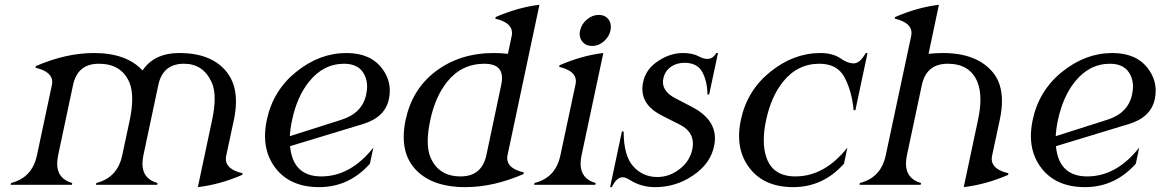

<svg xmlns="http://www.w3.org/2000/svg" viewBox="-20 -767 4817 797"><path d="M24.4 0 25.9 -7.3Q113.8 -29.8 133.3 -122.1L195.3 -413.6Q196.8 -420.4 196.8 -426.8Q196.8 -469.7 127.4 -485.8L128.9 -492.7Q253.9 -546.9 370.6 -546.9Q504.4 -546.9 571.8 -474.6Q620.1 -546.9 724.6 -546.9Q860.4 -546.9 922.9 -465.8Q959.5 -418 959.5 -345.7Q959.5 -310.1 950.7 -268.6L918.9 -120.1Q917.5 -113.3 917.5 -106.9Q917.5 -64 986.8 -47.9L985.4 -41Q893.1 -1 801.3 9.8L860.4 -268.6Q871.1 -318.8 871.1 -357.4Q871.1 -399.9 857.9 -427.2Q822.8 -502.4 743.7 -502.4Q655.8 -502.4 637.2 -414.1L575.2 -122.1Q571.3 -103 571.3 -87.4Q571.3 -24.4 633.8 -7.3L632.3 0H378.4L379.9 -7.3Q467.8 -29.8 487.3 -122.1L518.6 -268.6Q528.8 -317.4 528.8 -356Q528.8 -398.4 516.1 -427.2Q482.4 -502.4 390.6 -502.4Q301.8 -502.4 283.2 -414.1L221.2 -122.1Q217.3 -103 217.3 -87.4Q217.3 -24.9 279.8 -7.3L278.3 0Z M1183.1 -201.7Q1183.1 -201.7 1397.5 -270Q1483.9 -297.4 1500 -374.5Q1503.9 -392.1 1503.9 -407.7Q1503.9 -431.6 1495.1 -451.7Q1473.1 -502.4 1408.7 -502.4Q1322.3 -502.4 1262.2 -427.2Q1212.9 -365.2 1192.4 -268.6Q1184.6 -232.4 1183.1 -201.7ZM1304.7 9.8Q1185.1 9.8 1124 -68.8Q1080.1 -125.5 1080.1 -202.1Q1080.1 -233.4 1087.4 -268.6Q1113.3 -391.1 1209 -468.3Q1306.2 -546.9 1418 -546.9Q1517.6 -546.9 1565.9 -482.9Q1598.1 -440.4 1598.1 -390.1Q1598.1 -373 1594.2 -355Q1578.1 -279.8 1486.3 -252L1184.1 -160.2Q1186.5 -132.8 1194.8 -109.9Q1222.7 -34.7 1314 -34.7Q1435.1 -34.7 1529.8 -154.3L1515.6 -87.4Q1428.7 9.8 1304.7 9.8Z M1911.6 9.8Q1768.6 9.8 1700.2 -68.8Q1655.8 -120.1 1655.8 -198.2Q1655.8 -231 1663.6 -268.6Q1690.4 -395 1785.2 -468.3Q1886.7 -546.9 2029.8 -546.9Q2059.6 -546.9 2088.4 -543.5L2104 -617.2Q2105.5 -624 2105.5 -630.4Q2105.5 -673.3 2036.1 -689.5L2037.6 -696.3Q2130.9 -736.8 2219.2 -747.1L2086.9 -123.5Q2085.4 -116.7 2085.4 -110.4Q2085.4 -67.4 2154.3 -51.3L2152.8 -44.4Q2028.3 9.8 1911.6 9.8ZM1999 -123 2060.5 -414.1Q2064 -429.7 2064 -442.4Q2064 -502.4 1991.2 -502.4Q1896 -502.4 1835.9 -427.2Q1786.6 -365.2 1766.1 -268.6Q1755.4 -218.8 1755.4 -180.7Q1755.4 -138.2 1768.6 -109.9Q1803.2 -34.7 1891.6 -34.7Q1980 -34.7 1999 -123Z M2505.9 -686.5Q2515.6 -673.8 2515.6 -655.3Q2515.6 -647.9 2514.2 -640.6Q2508.3 -613.8 2486.3 -595Q2464.4 -576.2 2438 -576.2Q2411.6 -576.2 2397 -594.7Q2386.2 -608.4 2386.2 -626.5Q2386.2 -633.3 2388.2 -640.6Q2394 -667.5 2416.5 -686.3Q2439 -705.1 2465.3 -705.1Q2491.7 -705.1 2505.9 -686.5ZM2197.3 0 2198.7 -7.3Q2286.6 -29.3 2306.2 -122.1L2369.1 -417Q2370.6 -423.8 2370.6 -430.2Q2370.6 -473.1 2301.3 -489.3L2302.7 -496.1Q2396 -536.6 2484.4 -546.9L2394 -122.1Q2390.1 -103 2390.1 -87.4Q2390.1 -24.9 2452.6 -7.3L2451.2 0Z M2699.2 9.8Q2642.1 9.8 2596.2 -19Q2576.7 -31.2 2564.5 -31.2Q2539.1 -31.2 2520 9.8H2512.7L2561.5 -221.2H2568.8Q2568.8 -120.6 2608.6 -76.4Q2648.4 -32.2 2709 -32.2Q2761.2 -32.2 2805.7 -68.8Q2844.7 -101.1 2854 -148.4Q2856.4 -160.2 2856.4 -170.4Q2856.4 -222.2 2802.2 -249.5L2727.1 -287.6Q2646.5 -328.1 2646.5 -397.9Q2646.5 -408.7 2648.4 -419.9Q2658.2 -480.5 2715.8 -516.1Q2763.7 -546.9 2815.4 -546.9Q2855.5 -546.9 2882.3 -532.2Q2900.4 -522.5 2916 -522.5Q2939.9 -522.5 2953.1 -546.9H2960.4L2923.8 -375H2916.5Q2916.5 -426.8 2896 -466.6Q2875.5 -506.3 2821.3 -506.3Q2789.6 -506.3 2766.6 -490.7Q2739.3 -472.2 2733.4 -439.9Q2731.9 -433.1 2731.9 -426.8Q2731.9 -385.7 2783.7 -358.9L2851.6 -323.7Q2947.8 -273.9 2947.8 -192.4Q2947.8 -179.7 2945.3 -166.5Q2932.1 -88.9 2856 -38.1Q2785.6 9.8 2699.2 9.8Z M3272.5 9.8Q3152.8 9.8 3091.8 -68.8Q3047.9 -125.5 3047.9 -202.1Q3047.9 -233.4 3055.2 -268.6Q3081.1 -391.1 3176.8 -468.3Q3273.9 -546.9 3385.7 -546.9Q3439 -546.9 3474.1 -521.5Q3500 -503.9 3523.9 -503.9Q3549.8 -503.9 3573.7 -546.9H3581.1L3530.8 -309.6H3523.4Q3516.1 -387.2 3486.8 -443.8Q3457 -502.4 3381.3 -502.4Q3290 -502.4 3230 -427.2Q3180.7 -365.2 3160.2 -268.6Q3150.4 -223.1 3150.4 -185.1Q3150.4 -142.6 3162.6 -109.9Q3190.4 -34.7 3281.7 -34.7Q3402.8 -34.7 3497.6 -154.3L3483.4 -87.4Q3396.5 9.8 3272.5 9.8Z M3547.9 0 3549.3 -7.3Q3637.2 -29.8 3656.7 -122.1L3762.2 -617.2Q3763.7 -624 3763.7 -630.4Q3763.7 -673.3 3694.3 -689.5L3695.8 -696.3Q3789.1 -736.8 3877.4 -747.1L3834.5 -543.5Q3864.3 -546.9 3894 -546.9Q4035.6 -546.9 4102.1 -465.8Q4139.2 -420.4 4139.2 -347.7Q4139.2 -311.5 4129.9 -268.6L4098.1 -120.1Q4096.7 -113.3 4096.7 -106.9Q4096.7 -64 4166 -47.9L4164.6 -41Q4072.3 -1 3980.5 9.8L4039.6 -268.6Q4049.8 -315.9 4049.8 -354Q4049.8 -396.5 4037.1 -427.2Q4005.9 -502.4 3914.1 -502.4Q3825.7 -502.4 3806.6 -414.1L3744.6 -122.1Q3740.7 -103 3740.7 -87.4Q3740.7 -24.9 3803.2 -7.3L3801.8 0Z M4362.3 -201.7Q4362.3 -201.7 4576.7 -270Q4663.1 -297.4 4679.2 -374.5Q4683.1 -392.1 4683.1 -407.7Q4683.1 -431.6 4674.3 -451.7Q4652.3 -502.4 4587.9 -502.4Q4501.5 -502.4 4441.4 -427.2Q4392.1 -365.2 4371.6 -268.6Q4363.8 -232.4 4362.3 -201.7ZM4483.9 9.8Q4364.3 9.8 4303.2 -68.8Q4259.3 -125.5 4259.3 -202.1Q4259.3 -233.4 4266.6 -268.6Q4292.5 -391.1 4388.2 -468.3Q4485.4 -546.9 4597.2 -546.9Q4696.8 -546.9 4745.1 -482.9Q4777.3 -440.4 4777.3 -390.1Q4777.3 -373 4773.4 -355Q4757.3 -279.8 4665.5 -252L4363.3 -160.2Q4365.7 -132.8 4374 -109.9Q4401.9 -34.7 4493.2 -34.7Q4614.3 -34.7 4709 -154.3L4694.8 -87.4Q4607.9 9.8 4483.9 9.8Z"/></svg>

Font: Modern Antiqua
Style: Book Oblique
Weight: 400
Italic angle: -12°
Designer: Wojciech Kalinowski "wmk69" (wmk69@o2.pl)
Foundry: Wojciech Kalinowski "wmk69" (wmk69@o2.pl)
Version: Version 3.1.0; 2021-05-28